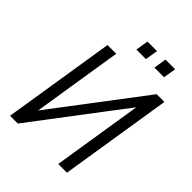

<svg xmlns="http://www.w3.org/2000/svg" viewBox="-248 -1012 1138 1138"><g transform="rotate(45 321.0 -443.5)"><path d="M44 0 156 -705H229L134 -106L113 -105L568 -705H633L521 0H448L543 -600L565 -601L109 0ZM447 -807 460 -887H541L528 -807ZM296 -807 309 -887H389L376 -807Z"/></g></svg>

Font: Nunito Sans 10pt Condensed
Style: Italic
Weight: 400
Width: 3
Italic angle: -9°
Designer: Vernon Adams
Foundry: Vernon Adams
Version: Version 3.101;gftools[0.9.27]